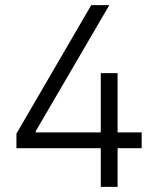

<svg xmlns="http://www.w3.org/2000/svg" viewBox="-20 -727 616 747"><path d="M43.9 -207 335 -707H405.3L119.1 -216.8V-211.9H372.1V-442.4H437.5V-211.9H531.2V-150.4H437.5V0H372.1V-150.4H43.9Z"/></svg>

Font: Pretendard GOV Light
Style: Regular
Weight: 300
Designer: Base glyphs from Inter by Rasmus Andersson; Hangeul glyphs from Noto Sans CJK(Source Han Sans) by Jang Soo-young and Kan
Foundry: Kil Hyung-jin
Version: Version 1.309